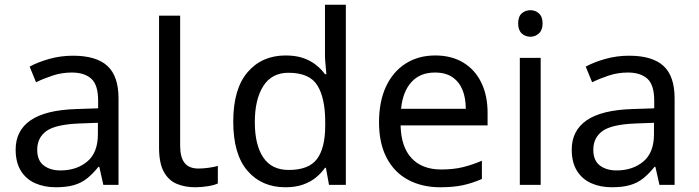

<svg xmlns="http://www.w3.org/2000/svg" viewBox="-20 -780 2947 810"><path d="M288 -545Q386 -545 433 -502Q480 -459 480 -365V0H416L399 -76H395Q372 -47 347.5 -27.5Q323 -8 291.5 1Q260 10 215 10Q167 10 128.5 -7Q90 -24 68 -59.5Q46 -95 46 -149Q46 -229 109 -272.5Q172 -316 303 -320L394 -323V-355Q394 -422 365 -448Q336 -474 283 -474Q241 -474 203 -461.5Q165 -449 132 -433L105 -499Q140 -518 188 -531.5Q236 -545 288 -545ZM314 -259Q214 -255 175.5 -227Q137 -199 137 -148Q137 -103 164.5 -82Q192 -61 235 -61Q303 -61 348 -98.5Q393 -136 393 -214V-262Z M804 10Q760 10 725.5 -4.5Q691 -19 671 -55.5Q651 -92 651 -157V-714H740V-165Q740 -117 758.5 -93Q777 -69 817 -69Q839 -69 862.5 -72.5Q886 -76 899 -80V-6Q885 1 857.5 5.5Q830 10 804 10Z M1184 10Q1084 10 1024 -59.5Q964 -129 964 -267Q964 -405 1024.5 -475.5Q1085 -546 1185 -546Q1227 -546 1258 -535.5Q1289 -525 1312 -507Q1335 -489 1351 -467H1357Q1356 -480 1353.5 -505.5Q1351 -531 1351 -546V-760H1439V0H1368L1355 -72H1351Q1335 -49 1312 -30.5Q1289 -12 1257.5 -1Q1226 10 1184 10ZM1198 -63Q1283 -63 1317.5 -109.5Q1352 -156 1352 -250V-266Q1352 -366 1319 -419.5Q1286 -473 1197 -473Q1126 -473 1090.5 -416.5Q1055 -360 1055 -265Q1055 -169 1090.5 -116Q1126 -63 1198 -63Z M1816 -546Q1885 -546 1934.5 -516Q1984 -486 2010.5 -431.5Q2037 -377 2037 -304V-251H1670Q1672 -160 1716.5 -112.5Q1761 -65 1841 -65Q1892 -65 1931.5 -74.5Q1971 -84 2013 -102V-25Q1972 -7 1932 1.5Q1892 10 1837 10Q1761 10 1702.5 -21Q1644 -52 1611.5 -113.5Q1579 -175 1579 -264Q1579 -352 1608.5 -415Q1638 -478 1691.5 -512Q1745 -546 1816 -546ZM1815 -474Q1752 -474 1715.5 -433.5Q1679 -393 1672 -321H1945Q1945 -367 1931 -401Q1917 -435 1888.5 -454.5Q1860 -474 1815 -474Z M2261 -536V0H2173V-536ZM2218 -737Q2238 -737 2253.5 -723.5Q2269 -710 2269 -681Q2269 -653 2253.5 -639Q2238 -625 2218 -625Q2196 -625 2181 -639Q2166 -653 2166 -681Q2166 -710 2181 -723.5Q2196 -737 2218 -737Z M2634 -545Q2732 -545 2779 -502Q2826 -459 2826 -365V0H2762L2745 -76H2741Q2718 -47 2693.5 -27.5Q2669 -8 2637.5 1Q2606 10 2561 10Q2513 10 2474.5 -7Q2436 -24 2414 -59.5Q2392 -95 2392 -149Q2392 -229 2455 -272.5Q2518 -316 2649 -320L2740 -323V-355Q2740 -422 2711 -448Q2682 -474 2629 -474Q2587 -474 2549 -461.5Q2511 -449 2478 -433L2451 -499Q2486 -518 2534 -531.5Q2582 -545 2634 -545ZM2660 -259Q2560 -255 2521.5 -227Q2483 -199 2483 -148Q2483 -103 2510.5 -82Q2538 -61 2581 -61Q2649 -61 2694 -98.5Q2739 -136 2739 -214V-262Z"/></svg>

Font: ugurmukhi85
Style: Book
Weight: 400
Designer: Jelle Bosma - Monotype Design Team
Foundry: Monotype Imaging Inc.
Version: Version 2.003